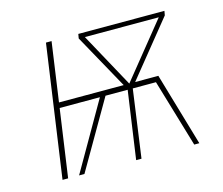

<svg xmlns="http://www.w3.org/2000/svg" viewBox="-80 -623 846 728"><g transform="rotate(-15 343.0 -259.5)"><path d="M534 -287 618 0H598L519 -266H428L391 0H370L408 -266H321L167 0H146L299 -266H141L103 0H81L155 -519H177L144 -287H398L279 -502L282 -519H620L617 -502L443 -287ZM420 -287 593 -501H303Z"/></g></svg>

Font: FiraGO Thin
Style: Italic
Weight: 100
Italic angle: -8°
Designer: bBox Type GmbH
Foundry: bBox Type GmbH
Version: Version 1.001